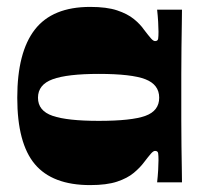

<svg xmlns="http://www.w3.org/2000/svg" viewBox="-20 -528 583 556"><path d="M241 8Q132 8 81 -52.5Q30 -113 30 -245Q30 -377 81 -442.5Q132 -508 241 -508Q289 -508 319 -498Q349 -488 367.5 -473Q386 -458 397 -442Q410 -425 417 -417Q424 -409 429 -409Q437 -409 438 -416Q439 -423 439 -436Q439 -447 438 -464.5Q437 -482 435 -500H507Q507 -489 506.5 -459Q506 -429 505.5 -390Q505 -351 505 -312.5Q505 -274 505 -245Q505 -217 505 -179.5Q505 -142 505.5 -105Q506 -68 506.5 -39.5Q507 -11 507 0H435Q437 -18 438 -35.5Q439 -53 439 -64Q439 -77 438 -84Q437 -91 429 -91Q424 -91 417 -83Q410 -75 397 -58Q386 -43 367.5 -27.5Q349 -12 319 -2Q289 8 241 8ZM266 -178Q361 -178 401 -192.5Q441 -207 441 -245Q441 -283 401 -298.5Q361 -314 266 -314Q175 -314 132.5 -298.5Q90 -283 90 -245Q90 -207 132.5 -192.5Q175 -178 266 -178Z"/></svg>

Font: Ojuju ExtraLight ExtraBold
Style: Regular
Weight: 800
Version: Version 1.000